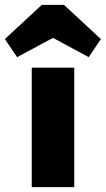

<svg xmlns="http://www.w3.org/2000/svg" viewBox="-79 -766 433 786"><path d="M51 0H225V-489H51ZM-59 -606 -9 -532 138 -611 284 -532 334 -606 183 -746H92Z"/></svg>

Font: MV Cash ExtraBold
Style: Regular
Weight: 800
Designer: Rodrigo Fuenzalida
Foundry: fragTYPE
Version: Version 1.100;Glyphs 3.1.2 (3151)